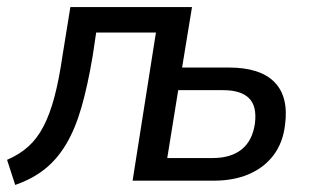

<svg xmlns="http://www.w3.org/2000/svg" viewBox="-25 -511 884 543"><path d="M18 12 -5 -59Q30 -74 55 -96.5Q80 -119 98 -153.5Q116 -188 129 -237Q142 -286 152 -355L174 -491H518L490 -320H622Q711 -320 751.5 -278.5Q792 -237 781 -157Q775 -107 748.5 -72Q722 -37 679 -18.5Q636 0 579 0H350L416 -419H247L237 -352Q223 -269 205.5 -208Q188 -147 162.5 -104Q137 -61 102 -33Q67 -5 18 12ZM448 -64H576Q628 -64 658.5 -88.5Q689 -113 696 -162Q702 -211 679 -233.5Q656 -256 606 -256H479Z"/></svg>

Font: Nunito Sans 10pt SemiCondensed Medium
Style: Italic
Weight: 500
Width: 4
Italic angle: -9°
Designer: Vernon Adams
Foundry: Vernon Adams
Version: Version 3.101;gftools[0.9.27]